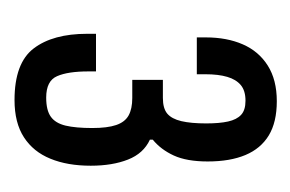

<svg xmlns="http://www.w3.org/2000/svg" viewBox="-90 -748 410 271"><g transform="rotate(90 115.5 -613.0)"><path d="M121.7 -428Q69.5 -428 48.9 -455Q28.2 -482.1 28.2 -530.5V-543H81.3V-532.1Q81.3 -503.4 88 -488.1Q94.6 -472.7 118.3 -472.7Q136.1 -472.7 145.2 -479.2Q154.3 -485.6 157.8 -500Q161.2 -514.4 161.2 -537.7Q161.2 -559 157 -571.4Q152.8 -583.8 143.5 -589Q134.1 -594.2 118.8 -594.2H93.2V-637.4H118.7Q133.5 -637.4 140.9 -643.6Q148.3 -649.9 151.5 -663.5Q154.7 -677.2 154.7 -698.5Q154.7 -717.3 152 -729.4Q149.3 -741.6 142.6 -747.8Q136 -754 122.7 -754Q108.4 -754 100.5 -747.3Q92.6 -740.6 89 -728.3Q85.3 -715.9 85.3 -697.2V-685.3H33.3V-698.2Q33.3 -727.7 43.1 -750.2Q52.9 -772.7 73 -785.4Q93.2 -798.2 123.3 -798.2Q152.9 -798.2 171.6 -786.9Q190.2 -775.6 199.3 -753.9Q208.4 -732.2 208.4 -700.7Q208.4 -671.1 200 -652.8Q191.6 -634.5 177.6 -623.1V-619.1Q197.1 -610.1 205.7 -588.2Q214.4 -566.2 214.4 -535.6Q214.4 -502.6 204.5 -478.6Q194.7 -454.5 174.3 -441.3Q153.9 -428 121.7 -428Z"/></g></svg>

Font: Archivo SemiBold ExtraCondensed
Style: Regular
Weight: 600
Width: 2
Version: Version 2.001